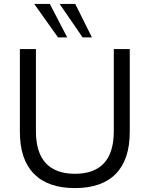

<svg xmlns="http://www.w3.org/2000/svg" viewBox="-20 -957 768 986"><path d="M364.7 8.9Q226.6 8.9 154.3 -64.4Q82.1 -137.8 82.1 -279.5V-705H164.5V-283.1Q164.5 -173.3 215.4 -118.9Q266.3 -64.5 364.7 -64.5Q463.6 -64.5 514 -118.9Q564.4 -173.3 564.4 -283.1V-705H646.4V-279.5Q646.4 -137.8 574.8 -64.4Q503.3 8.9 364.7 8.9ZM404.3 -765 286.2 -936.9H366.4L452 -765ZM277.9 -765 155.7 -936.9H235.9L325.1 -765Z"/></svg>

Font: Nunito Sans 12pt ExtraLight
Style: Regular
Weight: 200
Designer: Vernon Adams
Foundry: Vernon Adams
Version: Version 3.101;gftools[0.9.27]